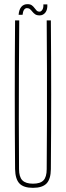

<svg xmlns="http://www.w3.org/2000/svg" viewBox="-20 -898 317 923"><path d="M138.5 5Q93.5 5 73.5 -16Q53.5 -37 52.5 -85Q51 -264.5 51 -442.8Q51 -621 52.5 -800H72.5Q71.5 -680.5 71 -561.5Q70.5 -442.5 70.5 -323.5Q70.5 -204.5 71.5 -85Q71.5 -47.5 87.5 -31.2Q103.5 -15 138.5 -15Q174 -15 189.2 -31.2Q204.5 -47.5 204.5 -85Q205.5 -204.5 205.8 -323.5Q206 -442.5 205.8 -561.5Q205.5 -680.5 204.5 -800H224.5Q226 -621 226 -442.8Q226 -264.5 224.5 -85Q224 -37 203.8 -16Q183.5 5 138.5 5ZM188.5 -877H207.5Q209 -851.5 198.2 -837.8Q187.5 -824 170.5 -824Q157 -824 149.2 -829.2Q141.5 -834.5 136 -841.5Q130.5 -848.5 124.5 -853.8Q118.5 -859 109.5 -859Q101 -859 95.5 -850.8Q90 -842.5 88.5 -827H69.5Q71.5 -852 82.5 -865Q93.5 -878 112 -878Q125.5 -878 133 -872.5Q140.5 -867 145.5 -860Q150.5 -853 155.8 -847.5Q161 -842 170.5 -842Q177.5 -842 183.5 -851Q189.5 -860 188.5 -877Z"/></svg>

Font: Big Shoulders Display SC Thin
Style: Regular
Weight: 100
Designer: Patric King
Foundry: XO Type Co
Version: Version 2.002